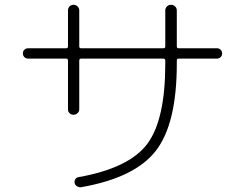

<svg xmlns="http://www.w3.org/2000/svg" viewBox="-20 -782 1040 815"><path d="M98.6 -533.2Q89.8 -533.2 83.5 -539.6Q77.1 -545.9 77.1 -555.2Q77.1 -564.5 83.5 -570.8Q89.8 -577.1 98.6 -577.1H260.7Q268.6 -577.1 268.6 -585V-738.3Q268.6 -748 275.4 -754.9Q282.2 -761.7 292 -761.7Q301.8 -761.7 309.1 -754.9Q316.4 -748 316.4 -738.3V-585Q316.4 -577.1 324.2 -577.1H673.8Q681.6 -577.1 681.6 -585V-738.3Q681.6 -748 689 -754.9Q696.3 -761.7 706.1 -761.7Q715.8 -761.7 723.1 -754.9Q730.5 -748 730.5 -738.3V-585Q730.5 -577.1 738.3 -577.1H901.4Q910.2 -577.1 916.5 -570.8Q922.9 -564.5 922.9 -555.2Q922.9 -545.9 916.5 -539.6Q910.2 -533.2 901.4 -533.2H738.3Q730.5 -533.2 730.5 -524.4V-511.7Q730.5 -256.8 641.6 -142.1Q552.7 -27.3 324.2 12.7Q315.4 13.7 307.1 8.8Q298.8 3.9 296.9 -4.9Q294.9 -13.7 299.8 -21.5Q304.7 -29.3 314.5 -30.3Q527.3 -68.4 604.5 -170.4Q681.6 -272.5 681.6 -511.7V-524.4Q681.6 -533.2 673.8 -533.2H324.2Q316.4 -533.2 316.4 -524.4V-318.4Q316.4 -308.6 309.1 -301.8Q301.8 -294.9 292 -294.9Q282.2 -294.9 275.4 -301.3Q268.6 -307.6 268.6 -318.4V-524.4Q268.6 -533.2 260.7 -533.2Z"/></svg>

Font: Rounded Mgen+ 2m light
Style: Regular
Weight: 200
Designer: [Source Han Sans]
Ryoko NISHIZUKA  (kana & ideographs); Paul D. Hunt (Latin, Greek & Cyrillic); Wenlong ZHANG  (bopomofo
Version: Version 1.059.20150602